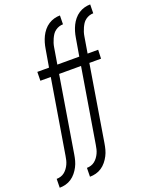

<svg xmlns="http://www.w3.org/2000/svg" viewBox="-204 -824 880 1127"><g transform="rotate(-20 236.0 -260.0)"><path d="M-32 215 -31 160Q-18 160 -5 156Q8 152 18.5 143.5Q29 135 37 124Q45 113 50.5 101Q56 89 59 76.5Q62 64 64 51L141 -414H76L77 -469H150L169 -580Q172 -599 177.5 -617.5Q183 -636 191.5 -653.5Q200 -671 213 -687Q226 -703 243 -714Q260 -725 278.5 -730Q297 -735 315 -735L314 -680Q302 -680 289.5 -676Q277 -672 265.5 -663.5Q254 -655 247 -644Q240 -633 234.5 -621Q229 -609 225 -596.5Q221 -584 219 -571L202 -469H268L266 -414H193L115 60Q112 79 107 97.5Q102 116 93 133.5Q84 151 71 167Q58 183 41.5 194Q25 205 6 210Q-13 215 -32 215ZM157 215 158 160Q171 160 184 156Q197 152 207.5 143.5Q218 135 226 124Q234 113 239.5 101Q245 89 248 76.5Q251 64 253 51L330 -414H265L266 -469H339L358 -580Q361 -599 366.5 -617.5Q372 -636 380.5 -653.5Q389 -671 402 -687Q415 -703 432 -714Q449 -725 467.5 -730Q486 -735 504 -735L503 -680Q491 -680 478.5 -676Q466 -672 454.5 -663.5Q443 -655 436 -644Q429 -633 423.5 -621Q418 -609 414 -596.5Q410 -584 408 -571L391 -469H457L455 -414H382L304 60Q301 79 296 97.5Q291 116 282 133.5Q273 151 260 167Q247 183 230.5 194Q214 205 195 210Q176 215 157 215Z"/></g></svg>

Font: Iosevka Curly Slab Light
Style: Italic
Weight: 300
Italic angle: -9°
Monospace: yes
Designer: Belleve Invis
Foundry: Belleve Invis
Version: Version 22.1.2; ttfautohint (v1.8.4)